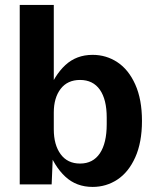

<svg xmlns="http://www.w3.org/2000/svg" viewBox="-20 -726 617 756"><path d="M166.8 -144 188.4 -120 183.4 0H57.7V-706.5H191.8V-380L166.8 -356Q193.4 -429 237.1 -469.5Q280.7 -510 344.7 -510Q398.4 -510 442.3 -481Q486.3 -452 512.6 -393.4Q539 -334.7 539 -250Q539 -165.3 512.6 -106.6Q486.3 -48 442.3 -19Q398.4 10 344.7 10Q280.7 10 237.1 -30.5Q193.4 -71 166.8 -144ZM400.2 -236.8V-263.2Q400.2 -334.3 373.2 -372.8Q346.1 -411.2 295.2 -411.2Q245.8 -411.2 218.8 -376.1Q191.8 -340.9 191.8 -283V-216.8Q191.8 -155.5 218.8 -118.8Q245.8 -82 295.2 -82Q346.1 -82 373.2 -122.2Q400.2 -162.5 400.2 -236.8Z"/></svg>

Font: TASA Orbiter VF Text
Style: Regular
Weight: 400
Designer: Weizhong Zhang
Foundry: 本地遙控
Version: Version 1.001;Glyphs 3.2 (3192)